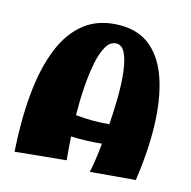

<svg xmlns="http://www.w3.org/2000/svg" viewBox="-112 -876 986 993"><g transform="rotate(15 381.5 -379.5)"><path d="M455 7Q460 -14 466.5 -55.5Q473 -97 478 -150Q440 -146 398.5 -144.5Q357 -143 314 -145Q316 -111 318.5 -79.5Q321 -48 324 -20L52 7Q41 -161 54.5 -302.5Q68 -444 110 -548Q152 -652 226.5 -709Q301 -766 413 -766Q515 -766 580.5 -708.5Q646 -651 679 -548Q712 -445 715.5 -308.5Q719 -172 696 -14ZM417 -670Q385 -670 364 -635Q343 -600 331 -541Q319 -482 314 -408.5Q309 -335 310 -258Q356 -253 401 -253Q446 -253 489 -257Q494 -329 495 -402Q496 -475 489 -535.5Q482 -596 465 -633Q448 -670 417 -670Z"/></g></svg>

Font: Marhey ExtraBold
Style: Regular
Weight: 800
Designer: Nur Syamsi & Bustanul Arifin
Foundry: Namelatype
Version: Version 1.000; ttfautohint (v1.8.4.7-5d5b)